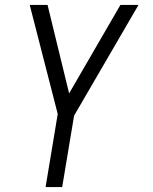

<svg xmlns="http://www.w3.org/2000/svg" viewBox="-20 -550 616 775"><path d="M164 205H231L279 -83L539 -530H466L259 -173L172 -530H100L213 -90Z"/></svg>

Font: Iosevka Sparkle Light Oblique
Style: Regular
Weight: 300
Italic angle: -9°
Designer: Belleve Invis
Foundry: Belleve Invis
Version: Version 4.5.0; ttfautohint (v1.8.3)